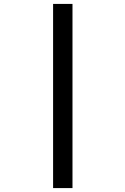

<svg xmlns="http://www.w3.org/2000/svg" viewBox="-20 -850 640 980"><path d="M251 110H350V-830H251Z"/></svg>

Font: JetBrains Mono Medium
Style: Regular
Weight: 436
Monospace: yes
Designer: Philipp Nurullin, Konstantin Bulenkov
Foundry: JetBrains
Version: Version 2.305